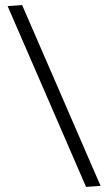

<svg xmlns="http://www.w3.org/2000/svg" viewBox="-20 -730 425 754"><path d="M375 0 67 -710 10 -706 318 4Z"/></svg>

Font: Catamaran Light
Style: Regular
Weight: 300
Designer: Pria Ravichandran
Version: Version 2.000